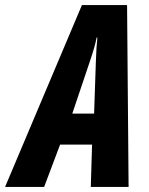

<svg xmlns="http://www.w3.org/2000/svg" viewBox="-80 -737 586 757"><path d="M243 -717H421L427 0H278L283 -167H157L94 0H-60ZM291 -289 298 -495Q300 -555 304 -589H301Q295 -556 275 -497L205 -289Z"/></svg>

Font: Noto Sans Display Ex Bold Cond
Style: Italic
Weight: 800
Width: 3
Italic angle: -12°
Designer: Monotype Design team
Foundry: Monotype Imaging Inc.
Version: Version 1.000